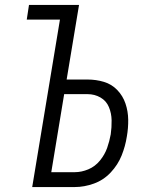

<svg xmlns="http://www.w3.org/2000/svg" viewBox="-20 -755 616 775"><path d="M110 0H282Q320 0 359 -14Q398 -28 427 -59Q456 -90 471 -127.5Q486 -165 492 -204Q498 -238 497.5 -272Q497 -306 486.5 -337Q476 -368 453.5 -391.5Q431 -415 399.5 -424.5Q368 -434 333 -434H249L299 -735H97L88 -676H222ZM282 -60H187L239 -375H333Q362 -375 385.5 -361.5Q409 -348 419.5 -323Q430 -298 430.5 -269.5Q431 -241 427 -213Q422 -185 412.5 -158Q403 -131 383.5 -107Q364 -83 336.5 -71.5Q309 -60 282 -60Z"/></svg>

Font: Iosevka Sparkle Light Oblique
Style: Regular
Weight: 300
Italic angle: -9°
Designer: Belleve Invis
Foundry: Belleve Invis
Version: Version 4.5.0; ttfautohint (v1.8.3)